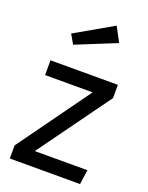

<svg xmlns="http://www.w3.org/2000/svg" viewBox="-149 -877 736 953"><g transform="rotate(20 218.5 -400.5)"><path d="M48 -527H404V-457L129 -77H407L396 0H25V-69L299 -449H48ZM99 -687 298 -801 339 -724 127 -638Z"/></g></svg>

Font: Fira Sans Variable
Style: Regular
Weight: 400
Designer: Carrois Corporate & Edenspiekermann AG
Foundry: Carrois Corporate GbR & Edenspiekermann AG
Version: Version 4.202